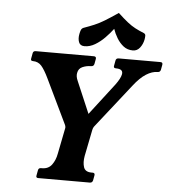

<svg xmlns="http://www.w3.org/2000/svg" viewBox="-59 -951 893 1004"><g transform="rotate(5 387.0 -448.5)"><path d="M763 -660Q776 -660 774 -647L769 -620Q766 -607 753 -607Q724 -607 692.5 -587Q661 -567 627 -523L446 -293Q441 -286 439 -276L411 -136Q405 -102 413 -77.5Q421 -53 454 -53H460Q473 -53 471 -40L466 -13Q463 0 450 0H179Q166 0 169 -13L174 -40Q176 -53 189 -53H194Q228 -53 246 -77.5Q264 -102 270 -136L297 -272Q298 -277 297 -280.5Q296 -284 295 -288L182 -523Q161 -567 143.5 -587Q126 -607 98 -607Q85 -607 88 -620L93 -647Q95 -660 108 -660H413Q427 -660 425 -647L420 -620Q417 -607 403 -607Q380 -607 359 -598Q338 -589 334 -566Q332 -557 333.5 -546.5Q335 -536 341 -523L434 -305L370 -303L539 -523Q564 -557 568 -578Q574 -607 534 -607Q520 -607 523 -620L528 -647Q530 -660 544 -660ZM507 -812Q489 -788 465.5 -764Q442 -740 415 -724Q388 -708 360 -708Q337 -708 330 -726.5Q323 -745 328 -770Q330 -781 333.5 -790Q337 -799 346 -803Q377 -814 402 -824.5Q427 -835 455 -852Q483 -869 524 -897Q554 -869 575.5 -852Q597 -835 617 -824.5Q637 -814 664 -803Q672 -799 672 -790Q672 -781 670 -770Q665 -745 650.5 -726.5Q636 -708 614 -708Q585 -708 564.5 -724Q544 -740 529.5 -764Q515 -788 507 -812Z"/></g></svg>

Font: Young Serif Light
Style: Italic
Weight: 300
Italic angle: -10.979°
Designer: Bastien Sozeau
Foundry: NBR — Bastien Sozeau
Version: Version 5.001